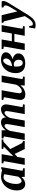

<svg xmlns="http://www.w3.org/2000/svg" viewBox="1524 -2036 727 3816"><g transform="rotate(-90 1888.0 -127.5)"><path d="M401.9 -43.9 455.1 -28.3 451.2 0H281.7L279.8 -67.4Q251 -31.2 214.6 -10.5Q178.2 10.3 140.6 10.3Q79.6 10.3 45.7 -33.7Q11.7 -77.6 11.7 -155.8Q11.7 -241.2 47.4 -314.2Q83 -387.2 146.7 -429Q210.4 -470.7 287.1 -470.7Q354.5 -470.7 409.7 -448.7L449.7 -466.8H476.1ZM140.1 -171.4Q140.1 -121.1 157 -91.6Q173.8 -62 199.2 -62Q218.8 -62 242.7 -81.5Q266.6 -101.1 285.6 -129.9L334 -404.8Q312 -421.4 273.4 -421.4Q237.3 -421.4 206.5 -387Q175.8 -352.5 158 -293.7Q140.1 -234.9 140.1 -171.4Z M1027.3 -459 1022 -428.2 976.1 -419.4 834 -288.1 956.1 -47.4 998 -35.2 991.7 0.5H834.5L737.3 -201.2L677.2 -145L651.9 0H520.5L593.8 -415L548.8 -426.8L554.2 -459H732.4L691.4 -225.1L883.8 -418.9L833 -427.2L838.9 -459Z M1589.4 -354Q1589.4 -401.4 1554.2 -401.4Q1537.1 -401.4 1513.9 -381.8Q1490.7 -362.3 1472.4 -332Q1454.1 -301.8 1449.2 -274.9L1400.9 0H1270.5L1320.3 -277.8Q1331.1 -334.5 1331.1 -354Q1331.1 -401.4 1294.9 -401.4Q1271.5 -401.4 1241.7 -368.9Q1211.9 -336.4 1194.3 -290L1142.6 0H1012.7L1085 -414.6L1041.5 -426.8L1047.9 -459H1208L1206.5 -377Q1241.7 -424.8 1281.2 -448Q1320.8 -471.2 1369.6 -471.2Q1413.1 -471.2 1437.7 -445.6Q1462.4 -419.9 1462.9 -374.5Q1531.7 -471.2 1627.9 -471.2Q1670.9 -471.2 1696.3 -444.1Q1721.7 -417 1721.7 -368.2Q1721.7 -350.1 1713.4 -303.7L1667 -43.9L1723.6 -32.2L1717.3 0H1528.8L1578.6 -277.8Q1589.4 -334.5 1589.4 -354Z M1942.4 -105.5Q1942.4 -58.1 1986.8 -58.1Q2018.1 -58.1 2057.1 -93Q2096.2 -127.9 2113.3 -169.4L2165 -459H2294.9L2222.7 -44.4L2275.9 -32.2L2269.5 0H2096.7L2100.6 -85.9Q2024.9 11.7 1915 11.7Q1865.7 11.7 1837.9 -14.9Q1810.1 -41.5 1810.1 -91.3Q1810.1 -100.6 1813.2 -123Q1816.4 -145.5 1864.7 -415L1808.1 -426.8L1814.5 -459H2002.9L1953.1 -181.6Q1942.4 -125.5 1942.4 -105.5Z M2734.9 -129.4Q2734.9 -64.9 2681.2 -27.6Q2627.4 9.8 2534.2 9.8Q2441.9 9.8 2392.6 -38.8Q2343.3 -87.4 2343.3 -178.7Q2343.3 -262.7 2377.9 -329.8Q2412.6 -397 2473.6 -434.1Q2534.7 -471.2 2606 -471.2Q2678.2 -471.2 2717.5 -445.1Q2756.8 -418.9 2756.8 -375.5Q2756.8 -332 2720.9 -296.1Q2685.1 -260.3 2621.6 -239.7Q2675.8 -227.1 2705.3 -197.5Q2734.9 -168 2734.9 -129.4ZM2472.7 -163.6Q2472.7 -105.5 2491.7 -72.5Q2510.7 -39.6 2543.5 -39.6Q2575.7 -39.6 2592.3 -61.3Q2608.9 -83 2608.9 -124Q2608.9 -162.6 2585.7 -188Q2562.5 -213.4 2524.4 -217.3Q2505.9 -214.4 2476.1 -211.9Q2472.7 -191.4 2472.7 -163.6ZM2482.4 -252.4Q2554.2 -260.3 2594.2 -291.5Q2634.3 -322.8 2634.3 -375Q2634.3 -397.5 2622.6 -412.8Q2610.8 -428.2 2595.2 -428.2Q2557.6 -428.2 2524.7 -374.8Q2491.7 -321.3 2482.4 -252.4Z M3121.6 -205.6H2967.3L2931.2 0H2800.8L2873 -415L2818.4 -426.8L2824.2 -459H3012.2L2976.6 -256.3H3130.9L3166.5 -459H3296.9L3224.6 -43.9L3279.3 -32.2L3273.4 0H3085.4Z M3776.4 -428.2Q3776.4 -384.3 3736.8 -320.8L3522.5 28.8Q3475.6 105.5 3443.6 141.8Q3411.6 178.2 3378.4 197Q3345.2 215.8 3308.1 215.8Q3283.2 215.8 3268.3 214.1Q3253.4 212.4 3229.5 206.5L3250 88.4H3279.3L3289.1 149.9Q3301.3 161.1 3323.2 161.1Q3352.5 161.1 3387.2 127.4Q3421.9 93.8 3476.1 2.4L3371.6 -415L3341.8 -426.8L3347.2 -459H3495.1L3569.3 -147L3657.7 -293.5Q3670.9 -314.9 3679.9 -340.6Q3689 -366.2 3689 -381.3Q3689 -394 3684.8 -402.1Q3680.7 -410.2 3673.8 -415.5Q3667 -420.9 3645 -427.2L3650.9 -459H3763.7Q3776.4 -447.8 3776.4 -428.2Z"/></g></svg>

Font: Tinos
Style: Bold Italic
Weight: 700
Italic angle: -16.333°
Designer: Steve Matteson
Foundry: Monotype Imaging Inc.
Version: Version 1.23